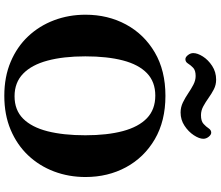

<svg xmlns="http://www.w3.org/2000/svg" viewBox="-84 -890 989 860"><g transform="rotate(90 410.0 -460.5)"><path d="M409.7 14.2Q324.7 14.2 257.6 -14.2Q190.4 -42.5 143.3 -92.5Q96.2 -142.6 71.3 -208.5Q46.4 -274.4 46.4 -349.6Q46.4 -449.7 90.1 -530.8Q133.8 -611.8 215.1 -659.7Q296.4 -707.5 409.7 -707.5Q522.9 -707.5 604.5 -659.7Q686 -611.8 729.7 -530.8Q773.4 -449.7 773.4 -349.6Q773.4 -274.4 748.5 -208.5Q723.6 -142.6 676.3 -92.5Q628.9 -42.5 561.8 -14.2Q494.6 14.2 409.7 14.2ZM411.6 -31.7Q473.6 -31.7 512 -70.1Q550.3 -108.4 568.4 -179.4Q586.4 -250.5 586.4 -348.6Q586.4 -446.8 567.6 -517.1Q548.8 -587.4 509.8 -624.8Q470.7 -662.1 408.7 -662.1Q347.2 -662.1 308.3 -624.8Q269.5 -587.4 251.2 -517.1Q232.9 -446.8 232.9 -348.6Q232.9 -250.5 252 -179.4Q271 -108.4 310.5 -70.1Q350.1 -31.7 411.6 -31.7ZM484.4 -775.4Q460.9 -775.4 439.7 -785.6Q418.5 -795.9 398.7 -809.3Q378.9 -822.8 359.6 -832.8Q340.3 -842.8 320.8 -842.8Q295.4 -842.8 283.7 -831.3Q272 -819.8 264.9 -808.3Q257.8 -796.9 245.6 -796.9Q236.3 -796.9 227.3 -808.3Q218.3 -819.8 218.3 -832Q218.3 -851.1 233.4 -875Q248.5 -898.9 275.6 -916.7Q302.7 -934.6 337.4 -934.6Q360.8 -934.6 380.6 -924.3Q400.4 -914.1 419.2 -900.6Q438 -887.2 456.8 -877Q475.6 -866.7 496.6 -866.7Q522.9 -866.7 535.4 -878.2Q547.9 -889.6 555.4 -901.1Q563 -912.6 574.7 -912.6Q584 -912.6 593 -901.4Q602.1 -890.1 602.1 -877.4Q602.1 -858.9 586.2 -834.7Q570.3 -810.5 543.7 -793Q517.1 -775.4 484.4 -775.4Z"/></g></svg>

Font: Gelasio
Style: Bold
Weight: 700
Designer: Eben Sorkin
Foundry: Eben Sorkin
Version: Version 1.008